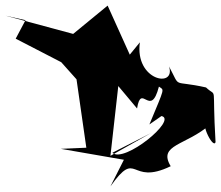

<svg xmlns="http://www.w3.org/2000/svg" viewBox="-79 -592 789 685"><path d="M12 -520 -23 -454 190 -344 136 -374 194 -309 229 -65 138 -61 363 -22 315 73C413 -65 381 73 530 1C483 -77 585 -72 671 -148C623 -179 681 -56 690 -85C677 -304 698 -240 656 -280C531 -308 568 -273 524 -355C550 -276 401 -304 420 -441L384 -397L305 -572L182 -471L-59 -536ZM497 -178C556 -166 364 -8 322 -47L459 -117L315 -36L343 -285L410 -205C425 -299 458 -167 488 -283C507 -269 511 -285 454 -148Z"/></svg>

Font: Asimov Silicon
Style: Regular
Weight: 400
Designer: Google
Version: Version 2.000980; 2014